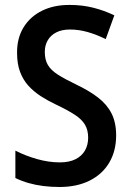

<svg xmlns="http://www.w3.org/2000/svg" viewBox="-20 -744 527 774"><path d="M448.2 -198.2Q448.2 -135.3 420.4 -88.4Q392.6 -41.5 341.3 -15.9Q290 9.8 219.7 9.8Q186 9.8 154.8 5.9Q123.5 2 95.2 -6.1Q66.9 -14.2 42 -26.4V-136.7Q82 -116.2 129.2 -102.8Q176.3 -89.4 221.2 -89.4Q259.3 -89.4 284.7 -102.3Q310.1 -115.2 322.8 -137.7Q335.4 -160.2 335.4 -189Q335.4 -219.7 322.5 -241.5Q309.6 -263.2 281 -281.7Q252.4 -300.3 206.1 -322.3Q172.9 -337.9 144.3 -356.4Q115.7 -375 94.2 -398.7Q72.8 -422.4 60.8 -454.6Q48.8 -486.8 48.8 -530.8Q48.3 -590.3 75 -633.8Q101.6 -677.2 149.7 -700.9Q197.8 -724.6 262.2 -724.1Q311.5 -724.1 356 -712.9Q400.4 -701.7 440.9 -682.1L406.2 -586.4Q368.2 -605 332.8 -615Q297.4 -625 262.2 -625Q229.5 -625 207 -613.5Q184.6 -602.1 172.6 -581.8Q160.6 -561.5 160.6 -534.7Q160.6 -502.9 173.1 -481.9Q185.5 -460.9 213.4 -443.1Q241.2 -425.3 287.1 -403.3Q339.4 -378.4 375.2 -350.8Q411.1 -323.2 429.7 -286.6Q448.2 -250 448.2 -198.2Z"/></svg>

Font: Open Sans SemiCondensed SemiBold
Style: Regular
Weight: 600
Width: 4
Designer: Monotype Design Team
Foundry: Monotype Imaging Inc.
Version: Version 3.000